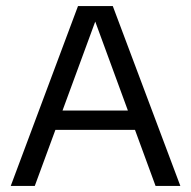

<svg xmlns="http://www.w3.org/2000/svg" viewBox="-20 -615 632 635"><path d="M15.5 0 238 -595H353L576.5 0H494.5L289 -560H301L95 0ZM137.5 -185.5 156 -249.5H435L453 -185.5Z"/></svg>

Font: Encode Sans SC
Style: Regular
Weight: 400
Version: Version 3.002